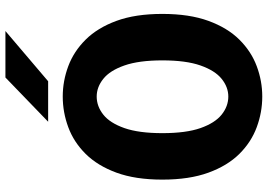

<svg xmlns="http://www.w3.org/2000/svg" viewBox="-156 -796 963 690"><g transform="rotate(-90 325.0 -450.5)"><path d="M323.5 11Q267 11 213.5 -8.8Q160 -28.5 117.5 -71.2Q75 -114 50 -182.5Q25 -251 25 -348Q25 -445 50 -513Q75 -581 117.5 -623.8Q160 -666.5 213.5 -686.2Q267 -706 323.5 -706Q379.5 -706 432.5 -686.2Q485.5 -666.5 528 -623.8Q570.5 -581 595.5 -513Q620.5 -445 620.5 -348Q620.5 -251 595.5 -182.5Q570.5 -114 528 -71.2Q485.5 -28.5 432.5 -8.8Q379.5 11 323.5 11ZM323.5 -111Q357.5 -111 387.2 -135Q417 -159 435.2 -211Q453.5 -263 453.5 -348Q453.5 -432.5 435.2 -484.5Q417 -536.5 387.2 -560.2Q357.5 -584 323.5 -584Q288.5 -584 258.5 -560.2Q228.5 -536.5 210.2 -484.5Q192 -432.5 192 -348Q192 -263 210.2 -211Q228.5 -159 258.5 -135Q288.5 -111 323.5 -111ZM378.5 -758.5H233L392 -912H559Z"/></g></svg>

Font: Trispace
Style: Bold
Weight: 700
Designer: Tyler Finck
Foundry: Etcetera Type Company
Version: Version 1.210; ttfautohint (v1.8.3)